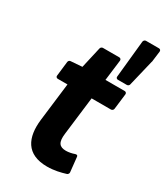

<svg xmlns="http://www.w3.org/2000/svg" viewBox="-198 -863 842 972"><g transform="rotate(30 223.0 -377.0)"><path d="M98 -166C85 -56 121 24 243 24C284 24 320 15 349 6C355 4 360 -3 359 -9L350 -94C349 -107 338 -103 334 -102C321 -97 301 -93 286 -93C247 -93 232 -112 239 -166L266 -388H379C384 -388 392 -392 393 -400L404 -491C405 -496 401 -504 393 -504H280L295 -625C296 -630 292 -638 284 -638H188C182 -638 175 -633 174 -626L146 -503L80 -498C74 -498 68 -493 67 -486L57 -400C56 -395 60 -388 68 -388H125ZM386 -536C391 -536 398 -539 400 -546L437 -700L438 -702L446 -765C447 -772 442 -778 435 -778H359C352 -778 346 -772 345 -765L323 -548C322 -542 327 -536 334 -536Z"/></g></svg>

Font: Falling Sky
Style: BdObl
Weight: 700
Designer: Paul D. Hunt
Foundry: Adobe Systems Incorporated
Version: Version 1.02